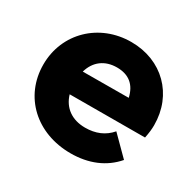

<svg xmlns="http://www.w3.org/2000/svg" viewBox="-118 -627 783 769"><g transform="rotate(30 274.0 -243.0)"><path d="M294 11C376 11 445 -17 493 -73L409 -157C380 -123 341 -107 293 -107C232 -107 189 -138 173 -192L521 -193C526 -218 528 -236 528 -254C528 -395 426 -497 283 -497C135 -497 22 -388 22 -243C22 -95 136 11 294 11ZM173 -297C188 -350 228 -380 284 -380C339 -380 373 -352 385 -298Z"/></g></svg>

Font: MV Cash
Style: Bold
Weight: 700
Designer: Rodrigo Fuenzalida
Foundry: fragTYPE
Version: Version 1.100;Glyphs 3.1.2 (3151)